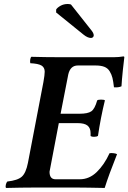

<svg xmlns="http://www.w3.org/2000/svg" viewBox="-20 -928 635 950"><path d="M279.8 -365.2H373Q415 -365.2 432.1 -377.4Q449.2 -389.6 460.9 -431.2Q464.8 -435.1 480 -435.1Q496.6 -435.1 499 -431.2Q478 -345.7 464.8 -255.9Q458.5 -251 444.8 -251Q434.1 -251 428.2 -254.9V-269Q428.2 -294.4 413.1 -306.6Q397.9 -318.8 363.8 -318.8H271L225.1 -78.1Q225.1 -41 254.9 -41H375Q421.9 -41 459 -77.1Q496.1 -113.3 522 -169.9Q531.2 -171.4 542.7 -169.9Q554.2 -168.5 559.1 -165Q517.6 -61 498 2Q495.6 2 472.7 1.5Q449.7 1 419.4 0.5Q389.2 0 369.1 0H141.1Q89.8 0 9.8 2Q6.3 -3.4 8.8 -13.9Q11.2 -24.4 16.1 -29.8Q67.9 -35.6 88.1 -54Q108.4 -72.3 118.2 -122.1L194.8 -522Q201.2 -557.6 201.2 -573.2Q201.2 -594.2 185.3 -603.8Q169.4 -613.3 129.9 -615.2Q127.9 -624 129.6 -633.8Q131.3 -643.6 134.8 -647Q205.1 -645 268.1 -645H544.9Q567.9 -645 590.8 -648.9Q595.2 -648.9 595.2 -645Q593.3 -633.8 587.9 -581.3Q582.5 -528.8 581.1 -501Q565.9 -494.1 543.9 -496.1Q540.5 -525.4 536.4 -542.5Q532.2 -559.6 522.7 -575.2Q513.2 -590.8 496.3 -597.4Q479.5 -604 453.1 -604H365.2Q328.1 -604 317.9 -560.1ZM331.1 -905.8 433.1 -776.9Q443.8 -763.2 443.8 -752.9Q443.8 -747.6 439.9 -743.9Q436 -740.2 430.2 -740.2Q413.6 -740.2 393.1 -756.8L257.8 -866.2V-880.9Q263.2 -890.1 279.1 -899.2Q294.9 -908.2 314.9 -908.2Q323.7 -908.2 331.1 -905.8Z"/></svg>

Font: Common Serif SemiBold
Style: Italic
Weight: 600
Italic angle: -12°
Designer: Philipp H. Poll, Khaled Hosny
Foundry: Stefan Peev, Context Ltd.
Version: Version 1.026